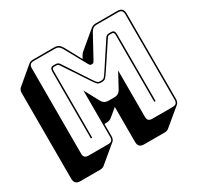

<svg xmlns="http://www.w3.org/2000/svg" viewBox="-176 -938 1301 1264"><g transform="rotate(-30 474.5 -305.5)"><path d="M536 -385Q554 -385 562 -393Q570 -401 587 -427L709 -613Q715 -623 722.5 -626.5Q730 -630 738 -630H755Q769 -630 775.5 -622.5Q782 -615 782 -599V-90H772V-599Q772 -607 768.5 -613.5Q765 -620 755 -620H740Q733 -620 728 -618Q723 -616 717 -606L595 -422Q577 -395 567.5 -385Q558 -375 536 -375Q514 -375 504.5 -385Q495 -395 477 -422L355 -606Q349 -616 343.5 -618Q338 -620 331 -620H316Q306 -620 303 -613.5Q300 -607 300 -599V-90H290V-599Q290 -615 296.5 -622.5Q303 -630 316 -630H333Q341 -630 349 -626.5Q357 -623 363 -613L485 -427Q502 -401 510 -393Q518 -385 536 -385ZM369 0Q388 0 396.5 -8.5Q405 -17 405 -36V-388L464 -279Q473 -262 485.5 -254.5Q498 -247 517 -247H557Q576 -247 588.5 -254.5Q601 -262 610 -279L669 -388V-36Q669 -17 677.5 -8.5Q686 0 705 0H859Q878 0 886.5 -8.5Q895 -17 895 -36V-684Q895 -703 886.5 -711.5Q878 -720 859 -720H697Q681 -720 670.5 -713Q660 -706 651 -690L562 -527Q557 -518 553.5 -514Q550 -510 544 -510H535Q529 -510 525.5 -514Q522 -518 517 -527L427 -690Q418 -706 407.5 -713Q397 -720 381 -720H220Q201 -720 192.5 -711.5Q184 -703 184 -684V-36Q184 -17 192.5 -8.5Q201 0 220 0ZM401 1 271 109Q267 113 258.5 116Q250 119 240 119H91Q67 119 56 108Q45 97 45 73V-575Q45 -588 48.5 -597Q52 -606 59 -612L188 -721Q193 -725 201.5 -727.5Q210 -730 220 -730H381Q400 -730 412.5 -722Q425 -714 436 -695L504 -570L513 -586Q517 -593 521.5 -599.5Q526 -606 531 -610L660 -718Q668 -724 676.5 -727Q685 -730 697 -730H859Q883 -730 894 -719Q905 -708 905 -684V-36Q905 -23 901.5 -14Q898 -5 891 1L761 109Q757 113 748.5 116Q740 119 730 119H576Q551 119 540.5 108Q530 97 530 73V-191L471 -142Q463 -135 452.5 -131.5Q442 -128 428 -128H415V-36Q415 -23 411.5 -14Q408 -5 401 1Z"/></g></svg>

Font: Bungee Shade
Style: Regular
Weight: 400
Designer: David Jonathan Ross
Foundry: David Jonathan Ross
Version: Version 1.000;PS 1.0;hotconv 1.0.72;makeotf.lib2.5.5900